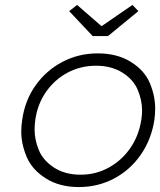

<svg xmlns="http://www.w3.org/2000/svg" viewBox="-20 -747 648 777"><path d="M299 10Q221 10 165.5 -25Q110 -60 88 -112Q66 -164 66 -215Q66 -238 70 -263Q81 -341 124 -401.5Q167 -462 232.5 -496.5Q298 -531 376 -531Q454 -531 509.5 -496.5Q565 -462 586.5 -410.5Q608 -359 608 -308Q608 -287 605 -263Q593 -184 550.5 -122Q508 -60 442.5 -25Q377 10 299 10ZM306 -40Q368 -40 420.5 -69Q473 -98 507.5 -148Q542 -198 552 -263Q555 -282 555 -300Q555 -341 537.5 -383Q520 -425 475.5 -453Q431 -481 369 -481Q306 -481 253.5 -453Q201 -425 166.5 -375.5Q132 -326 123 -263Q120 -242 120 -222Q120 -182 137 -140Q154 -98 198.5 -69Q243 -40 306 -40ZM355 -601 260 -702 292 -727 391 -641 516 -727 540 -702 417 -601Z"/></svg>

Font: Lexend ExtLt
Style: Italic
Weight: 250
Italic angle: -8.13011°
Designer: Bonnie Shaver-Troup, Thomas Jockin
Foundry: Lexend
Version: Version 1.007